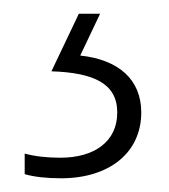

<svg xmlns="http://www.w3.org/2000/svg" viewBox="-20 -113 247 280"><path d="M186 51C186 3 153 -26 97 -32L126 -93H95L55 -9C117 -7 151 9 151 51C151 94 117 117 68 117C48 117 31 115 16 111V141C30 145 48 147 69 147C139 147 186 110 186 51Z"/></svg>

Font: Noto Sans Kannada UI SemiCondensed ExtraLight
Style: Regular
Weight: 200
Width: 4
Designer: Jelle Bosma - Monotype Design Team
Foundry: Monotype Imaging Inc.
Version: Version 2.005